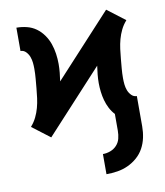

<svg xmlns="http://www.w3.org/2000/svg" viewBox="-84 -600 768 892"><g transform="rotate(-10 300.0 -153.5)"><path d="M346 223V128Q364 128 381.5 121.5Q399 115 411.5 101.5Q424 88 428.5 70Q433 52 433 33V-46Q419 -61 409.5 -79.5Q400 -98 394.5 -118Q389 -138 386.5 -159Q384 -180 384 -200Q384 -220 386 -240.5Q388 -261 391 -281L123 10L39 -54L40 -56Q55 -73 65 -93.5Q75 -114 81 -136Q87 -158 90 -181Q93 -204 95 -226.5Q97 -249 99 -271.5Q101 -294 101 -317Q101 -332 99.5 -346.5Q98 -361 93 -374.5Q88 -388 77.5 -399Q67 -410 52 -410V-520Q77 -520 101 -514Q125 -508 144.5 -494Q164 -480 178.5 -459.5Q193 -439 201 -416Q209 -393 212.5 -368.5Q216 -344 216 -320Q216 -300 214 -279.5Q212 -259 209 -239L477 -530L561 -466L560 -464Q545 -447 535 -426.5Q525 -406 519 -384Q513 -362 510 -339Q507 -316 505 -293.5Q503 -271 501 -248.5Q499 -226 499 -203Q499 -188 500.5 -173.5Q502 -159 507 -145.5Q512 -132 522.5 -121Q533 -110 548 -110V33Q548 60 542.5 86Q537 112 524.5 135Q512 158 492 175.5Q472 193 448 204Q424 215 398 219Q372 223 346 223Z"/></g></svg>

Font: Iosevka Extrabold Extended
Style: Regular
Weight: 800
Width: 7
Monospace: yes
Designer: Belleve Invis
Foundry: Belleve Invis
Version: Version 32.5.0; ttfautohint (v1.8.4)